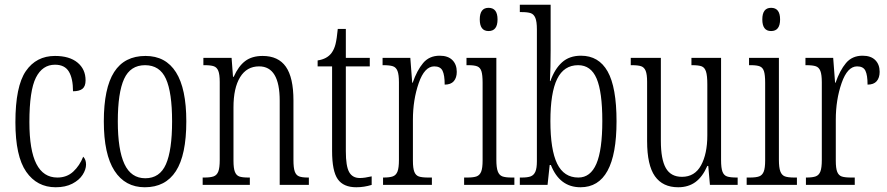

<svg xmlns="http://www.w3.org/2000/svg" viewBox="-20 -780 3743 810"><path d="M45 -264Q45 -416 89 -480Q133 -544 212 -544Q273 -544 307 -516Q341 -488 341 -441Q341 -416 328 -405.5Q315 -395 288 -395Q288 -449 270.5 -478Q253 -507 212 -507Q159 -507 131.5 -452.5Q104 -398 104 -265Q104 -146 133.5 -88.5Q163 -31 222 -31Q262 -31 289 -56Q316 -81 331 -119Q343 -107 343 -86Q343 -65 328.5 -42.5Q314 -20 285 -5Q256 10 215 10Q136 10 90.5 -55.5Q45 -121 45 -264Z M418 -268Q418 -408 461.5 -476Q505 -544 594 -544Q679 -544 722.5 -475Q766 -406 766 -268Q766 -126 722 -58Q678 10 591 10Q508 10 463 -59.5Q418 -129 418 -268ZM706 -268Q706 -390 680 -447.5Q654 -505 592 -505Q530 -505 503.5 -447Q477 -389 477 -268Q477 -148 505 -88Q533 -28 593 -28Q654 -28 680 -87Q706 -146 706 -268Z M835 -31H842Q868 -31 881.5 -36Q895 -41 901 -56.5Q907 -72 907 -105V-434Q907 -466 901 -481Q895 -496 882 -500.5Q869 -505 843 -505H838V-536H957L963 -456H966Q986 -501 1014.5 -522.5Q1043 -544 1088 -544Q1154 -544 1186 -498.5Q1218 -453 1218 -356V-105Q1218 -72 1223.5 -56.5Q1229 -41 1241.5 -36Q1254 -31 1279 -31H1283V0H1160V-355Q1160 -500 1073 -500Q1021 -500 993 -454.5Q965 -409 965 -327V-102Q965 -70 971 -55Q977 -40 989.5 -35.5Q1002 -31 1028 -31H1034V0H835Z M1381 -143V-500H1320V-525Q1360 -531 1379 -557Q1390 -572 1395.5 -594Q1401 -616 1405 -658H1439V-536H1540V-500H1439V-142Q1439 -79 1453 -54Q1467 -29 1498 -29Q1518 -29 1548 -36V0Q1516 10 1483 10Q1429 10 1405 -24Q1381 -58 1381 -143Z M1596 -31H1598Q1624 -31 1637.5 -36Q1651 -41 1657 -56.5Q1663 -72 1663 -105V-433Q1663 -465 1657 -480.5Q1651 -496 1637.5 -500.5Q1624 -505 1597 -505H1594V-536H1711L1719 -431H1721Q1739 -483 1765 -514Q1791 -545 1835 -545Q1870 -545 1888.5 -526.5Q1907 -508 1907 -477Q1907 -452 1894.5 -437.5Q1882 -423 1856 -423Q1856 -463 1847 -481.5Q1838 -500 1812 -500Q1771 -500 1746.5 -429.5Q1722 -359 1722 -275V-102Q1722 -70 1728 -55Q1734 -40 1747 -35.5Q1760 -31 1787 -31H1802V0H1596Z M2004 -698Q2004 -747 2041 -747Q2079 -747 2079 -698Q2079 -649 2041 -649Q2004 -649 2004 -698ZM1938 -31H1951Q1978 -31 1991 -36Q2004 -41 2010 -56Q2016 -71 2016 -103V-431Q2016 -464 2011 -479.5Q2006 -495 1993.5 -500Q1981 -505 1956 -505H1948V-536H2074V-106Q2074 -73 2080 -57Q2086 -41 2099 -36Q2112 -31 2139 -31H2150V0H1938Z M2304 -84H2299L2290 0H2173V-31H2181Q2206 -31 2219 -36Q2232 -41 2238.5 -55.5Q2245 -70 2245 -100V-656Q2245 -689 2238.5 -704.5Q2232 -720 2219 -724.5Q2206 -729 2180 -729H2173V-760H2303V-568Q2303 -492 2300 -438H2302Q2320 -489 2351 -517Q2382 -545 2431 -545Q2506 -545 2543.5 -478.5Q2581 -412 2581 -268Q2581 10 2429 10Q2341 10 2304 -84ZM2521 -270Q2521 -392 2497 -448.5Q2473 -505 2419 -505Q2359 -505 2330.5 -447Q2302 -389 2302 -269Q2302 -148 2330.5 -89.5Q2359 -31 2420 -31Q2471 -31 2496 -89Q2521 -147 2521 -270Z M2710 -185V-435Q2710 -466 2704 -481Q2698 -496 2685 -500.5Q2672 -505 2645 -505H2641V-536H2768V-186Q2768 -108 2789 -71Q2810 -34 2857 -34Q2911 -34 2937.5 -82.5Q2964 -131 2964 -209V-424Q2964 -461 2958.5 -478Q2953 -495 2940.5 -500Q2928 -505 2900 -505H2897V-536H3022V-105Q3022 -71 3028 -55.5Q3034 -40 3047.5 -35.5Q3061 -31 3089 -31H3092V0H2975L2968 -80H2964Q2944 -34 2914 -12Q2884 10 2841 10Q2776 10 2743 -36.5Q2710 -83 2710 -185Z M3196 -698Q3196 -747 3233 -747Q3271 -747 3271 -698Q3271 -649 3233 -649Q3196 -649 3196 -698ZM3130 -31H3143Q3170 -31 3183 -36Q3196 -41 3202 -56Q3208 -71 3208 -103V-431Q3208 -464 3203 -479.5Q3198 -495 3185.5 -500Q3173 -505 3148 -505H3140V-536H3266V-106Q3266 -73 3272 -57Q3278 -41 3291 -36Q3304 -31 3331 -31H3342V0H3130Z M3380 -31H3382Q3408 -31 3421.5 -36Q3435 -41 3441 -56.5Q3447 -72 3447 -105V-433Q3447 -465 3441 -480.5Q3435 -496 3421.5 -500.5Q3408 -505 3381 -505H3378V-536H3495L3503 -431H3505Q3523 -483 3549 -514Q3575 -545 3619 -545Q3654 -545 3672.5 -526.5Q3691 -508 3691 -477Q3691 -452 3678.5 -437.5Q3666 -423 3640 -423Q3640 -463 3631 -481.5Q3622 -500 3596 -500Q3555 -500 3530.5 -429.5Q3506 -359 3506 -275V-102Q3506 -70 3512 -55Q3518 -40 3531 -35.5Q3544 -31 3571 -31H3586V0H3380Z"/></svg>

Font: Noto Serif CondLight
Style: Regular
Weight: 300
Width: 3
Designer: Monotype Design Team
Foundry: Monotype Imaging Inc.
Version: Version 1.001